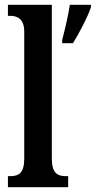

<svg xmlns="http://www.w3.org/2000/svg" viewBox="-20 -780 399 800"><path d="M13 0H264V-46H255C219 -46 196 -59 196 -119V-760H13V-714H23C47 -714 81 -705 81 -649V-119C81 -59 58 -46 23 -46H13ZM239 -613V-600H284C310 -642 345 -708 359 -750V-760H271C264 -713 250 -656 239 -613Z"/></svg>

Font: Noto Serif Lao ExtraCondensed SemiBold
Style: Regular
Weight: 600
Width: 2
Designer: Monotype Design Team
Foundry: Monotype Imaging Inc.
Version: Version 2.003